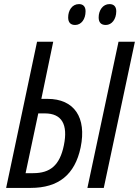

<svg xmlns="http://www.w3.org/2000/svg" viewBox="-20 -918 679 938"><path d="M497 -796C526 -796 548 -824 548 -863C548 -886 536 -898 515 -898C482 -898 462 -867 462 -833C462 -808 474 -796 497 -796ZM347 -796C377 -796 398 -824 398 -863C398 -886 386 -898 366 -898C332 -898 313 -867 313 -833C313 -808 325 -796 347 -796ZM10 0H130C265 0 346 -64 374 -198C404 -344 343 -435 212 -435H182L240 -714H161ZM407 0H487L639 -714H559ZM105 -72 167 -364H199C282 -364 313 -310 292 -208C272 -110 225 -72 142 -72Z"/></svg>

Font: Noto Sans ExtraCondensed
Style: Italic
Weight: 400
Width: 2
Italic angle: -12°
Designer: Monotype Design Team
Foundry: Monotype Imaging Inc.
Version: Version 2.013